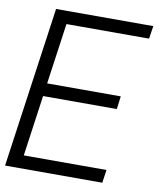

<svg xmlns="http://www.w3.org/2000/svg" viewBox="-89 -816 731 883"><g transform="rotate(10 276.5 -375.0)"><path d="M160.2 -689.9 120.1 -405.8H463.9L456.1 -345.2H111.8L71.8 -61H458L449.2 0H-4.9L101.1 -750H555.2L545.9 -689.9Z"/></g></svg>

Font: Oakes Grotesk
Style: Light Italic
Weight: 300
Designer: Samuel Oakes
Foundry: Samuel Oakes
Version: Version 1.0 | wf-rip DC20170320